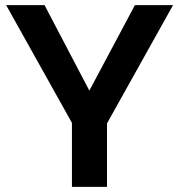

<svg xmlns="http://www.w3.org/2000/svg" viewBox="-20 -730 700 750"><path d="M154 -710 329 -376 507 -710H656L398 -248V0H261V-250L4 -710Z"/></svg>

Font: Raleway
Style: Bold
Weight: 700
Designer: Matt McInerney, Pablo Impallari, Rodrigo Fuenzalida
Foundry: Matt McInerney, Pablo Impallari, Rodrigo Fuenzalida
Version: Version 4.026